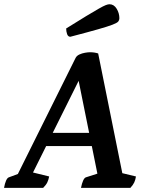

<svg xmlns="http://www.w3.org/2000/svg" viewBox="-52 -908 706 928"><path d="M-32.5 0Q-28.5 -21.9 -22.6 -35.1Q-16.7 -48.4 -9.2 -50.9L59 -76.1L20.3 -38.8L313.3 -627.9Q318.7 -638.6 331.6 -644.6Q344.5 -650.6 358.9 -653Q373.2 -655.5 382.4 -655.5Q393.9 -655.5 403.9 -654Q414 -652.5 422.5 -649.6L545 -42.2L521.3 -75.3L605.1 -55.1Q602.7 -38.9 597 -26.6Q591.4 -14.3 578.2 0H339.4Q343.9 -21.9 349.8 -35.1Q355.7 -48.4 363.2 -50.9L431.8 -72.9L423.7 -43.9L318.9 -562.6L350.9 -563.2L91 -41.1L90.2 -78.5L185.6 -55.1Q182.6 -38.9 176.7 -26.6Q170.8 -14.3 156.6 0ZM149.8 -202 172.6 -265.7H403.5L407.6 -202ZM287.9 -730.3Q276.9 -730.3 272.3 -743.2Q267.8 -756.1 267.8 -770.4Q327.3 -807.7 365 -830.5Q402.7 -853.3 425 -865.9Q447.3 -878.6 458.7 -883.1Q470.1 -887.5 477 -887.5Q498.6 -887.5 511.8 -865.9Q525 -844.4 525 -819.5Q525 -810.7 519.6 -804.1Q514.2 -797.4 492.4 -788.9Q470.7 -780.4 422.4 -766.6Q374.1 -752.8 287.9 -730.3Z"/></svg>

Font: Petrona
Style: Italic
Weight: 400
Italic angle: -9°
Designer: Ringo R. Seeber
Foundry: Ringo R. Seeber
Version: Version 2.001; ttfautohint (v1.8.3)